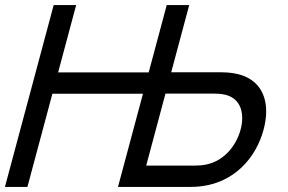

<svg xmlns="http://www.w3.org/2000/svg" viewBox="-46 -740 1139 760"><path d="M879.1 -450C861.4 -453 840.7 -454 827.2 -454H631.7L703 -720H614L542.6 -453.5H184.1L255.5 -720H166.5L-26.5 0H62.5L161.4 -369H519.9L421 0H705.5C719.5 0 740.3 -1 759.6 -4C880.9 -22 966.7 -112.5 997.4 -227C1004.2 -252.5 1007.6 -276.7 1007.6 -299.3C1007.6 -378.2 965.6 -436 879.1 -450ZM771.4 -89C755.4 -85.5 737.7 -84.5 725.2 -84.5H532.7L609 -369.5H801.5C814 -369.5 831.3 -368.5 845.3 -365C893.6 -353.5 912.7 -315.9 912.7 -272.7C912.7 -257.9 910.5 -242.3 906.4 -227C890.3 -167 844.5 -104.5 771.4 -89Z"/></svg>

Font: Manrope
Style: MediumItalic
Weight: 500
Italic angle: -15°
Designer: Mikhail Sharanda
Foundry: Mikhail Sharanda
Version: Version 4.502;hotconv 1.0.109;makeotfexe 2.5.65596